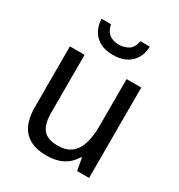

<svg xmlns="http://www.w3.org/2000/svg" viewBox="-177 -858 917 986"><g transform="rotate(30 281.5 -365.0)"><path d="M243 10Q155 10 111.5 -36.5Q68 -83 68 -177V-536H155V-192Q155 -125 181 -94Q207 -63 267 -63Q317 -63 347 -86Q377 -109 390.5 -153Q404 -197 404 -259V-536H491V0H420L407 -72H402Q385 -43 361.5 -25Q338 -7 308.5 1.5Q279 10 243 10ZM279 -608Q214 -608 177 -644Q140 -680 138 -740H194Q199 -713 212 -697.5Q225 -682 243 -675.5Q261 -669 281 -669Q311 -669 336 -684Q361 -699 368 -740H424Q423 -681 385 -644.5Q347 -608 279 -608Z"/></g></svg>

Font: Noto Sans Mono SemiCondensed
Style: Regular
Weight: 400
Width: 4
Designer: Monotype Design Team
Foundry: Monotype Imaging Inc.
Version: Version 2.010